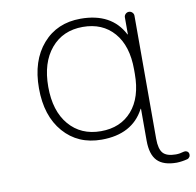

<svg xmlns="http://www.w3.org/2000/svg" viewBox="-100 -867 1200 1176"><g transform="rotate(-10 500.0 -278.5)"><path d="M746.1 -374V-400.4Q746.1 -547.9 674.8 -629.9Q603.5 -711.9 481.4 -711.9Q357.4 -711.9 283.7 -624.5Q210 -537.1 210 -386.7Q210 -236.3 283.7 -149.9Q357.4 -63.5 481.4 -63.5Q603.5 -63.5 674.8 -145Q746.1 -226.6 746.1 -374ZM746.1 -154.3Q746.1 -156.2 744.6 -156.7Q743.2 -157.2 743.2 -155.3Q668 -11.7 476.6 -11.7Q330.1 -11.7 241.2 -113.8Q152.3 -215.8 152.3 -387.7Q152.3 -559.6 241.2 -661.6Q330.1 -763.7 476.6 -763.7Q668.9 -763.7 743.2 -620.1Q743.2 -618.2 744.6 -618.7Q746.1 -619.1 746.1 -621.1V-724.6Q746.1 -736.3 754.9 -745.1Q763.7 -753.9 775.9 -753.9Q788.1 -753.9 796.9 -745.1Q805.7 -736.3 805.7 -724.6V41Q805.7 104.5 828.6 130.4Q851.6 156.2 908.2 156.2Q932.6 156.2 958 148.4Q967.8 145.5 977.1 149.9Q986.3 154.3 989.3 164.1Q990.2 168 990.2 171.9Q990.2 178.7 987.3 184.6Q981.4 194.3 971.7 197.3Q937.5 206.1 905.3 207Q822.3 207 784.2 167.5Q746.1 127.9 746.1 42Z"/></g></svg>

Font: Rounded-X Mgen+ 1mn light
Style: Regular
Weight: 200
Designer: [Source Han Sans]
Ryoko NISHIZUKA  (kana & ideographs); Paul D. Hunt (Latin, Greek & Cyrillic); Wenlong ZHANG  (bopomofo
Version: Version 1.059.20150602